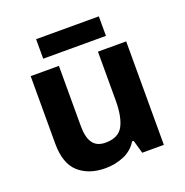

<svg xmlns="http://www.w3.org/2000/svg" viewBox="-129 -825 915 952"><g transform="rotate(-20 328.5 -349.5)"><path d="M579 -546V0H465L445 -70H437Q411 -28 365.5 -9Q320 10 269 10Q181 10 128 -37.5Q75 -85 75 -190V-546H224V-227Q224 -169 245 -139Q266 -109 312 -109Q380 -109 405 -155.5Q430 -202 430 -289V-546ZM494 -709V-606H163V-709Z"/></g></svg>

Font: Noto Sans Sora Sompeng
Style: Bold
Weight: 700
Designer: Monotype Design Team. David Williams.
Foundry: Monotype Imaging Inc.
Version: Version 2.101